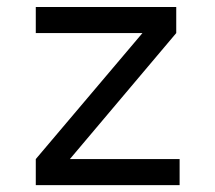

<svg xmlns="http://www.w3.org/2000/svg" viewBox="-20 -538 626 558"><path d="M84 0V-75.7L394 -441.9H84V-517.6H492.2V-441.9L183.1 -75.7H502V0Z"/></svg>

Font: CaskaydiaMono NF SemiLight
Style: Regular
Weight: 350
Designer: Aaron Bell
Foundry: Saja Typeworks
Version: Version 2111.001; ttfautohint (v1.8.4);Nerd Fonts 3.1.1